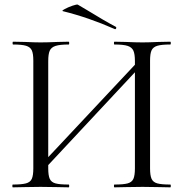

<svg xmlns="http://www.w3.org/2000/svg" viewBox="-20 -804 787 824"><path d="M148 -88 588 -557 604 -542 165 -72ZM35 -12Q73 -12 91.5 -17Q110 -22 116.5 -36.5Q123 -51 123 -81V-544Q123 -574 116.5 -588Q110 -602 92 -607.5Q74 -613 36 -613Q34 -613 34 -619Q34 -625 36 -625L87 -624Q129 -622 154 -622Q183 -622 227 -624L275 -625Q277 -625 277 -619Q277 -613 275 -613Q237 -613 218.5 -607Q200 -601 193.5 -586.5Q187 -572 187 -542V-81Q187 -51 193.5 -36.5Q200 -22 218 -17Q236 -12 275 -12Q277 -12 277 -6Q277 0 275 0Q244 0 226 -1L154 -2L85 -1Q67 0 35 0Q33 0 33 -6Q33 -12 35 -12ZM471 -12Q510 -12 528 -17Q546 -22 552.5 -36.5Q559 -51 559 -81V-542Q559 -572 552.5 -586.5Q546 -601 528 -607Q510 -613 471 -613Q469 -613 469 -619Q469 -625 471 -625L520 -624Q562 -622 592 -622Q617 -622 661 -624L711 -625Q713 -625 713 -619Q713 -613 711 -613Q673 -613 655 -607.5Q637 -602 630.5 -588Q624 -574 624 -544V-81Q624 -51 630.5 -36.5Q637 -22 655 -17Q673 -12 711 -12Q713 -12 713 -6Q713 0 711 0Q679 0 661 -1L592 -2L520 -1Q502 0 471 0Q469 0 469 -6Q469 -12 471 -12ZM250 -756Q243 -757 257.5 -765Q272 -773 291 -779.5Q310 -786 314 -784Q340 -768 353 -761Q431 -713 477 -689Q479 -688 479 -685Q479 -682 477 -680Q475 -678 473 -679Q360 -729 250 -756Z"/></svg>

Font: Cormorant Unicase
Style: Regular
Weight: 400
Designer: Christian Thalmann (Catharsis Fonts)
Foundry: Catharsis Fonts
Version: Version 4.000